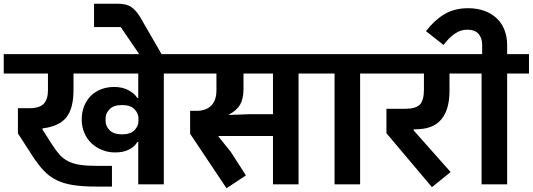

<svg xmlns="http://www.w3.org/2000/svg" viewBox="-40 -988 2855 1029"><path d="M479 12Q404 12 352.5 4Q301 -4 262.5 -23Q224 -42 193.5 -74.5Q163 -107 131 -157L56 -273V-408H115Q172 -408 194.5 -432Q217 -456 217 -504V-594H-20V-698H954V-594H838V0H701V-227H696Q683 -203 652.5 -187Q622 -171 577 -171Q540 -171 507.5 -184Q475 -197 450.5 -220Q426 -243 412 -276Q398 -309 398 -348Q398 -388 411.5 -420.5Q425 -453 448 -475.5Q471 -498 503 -510Q535 -522 572 -522Q617 -522 649.5 -504Q682 -486 696 -463H701V-594H354V-507Q354 -405 314.5 -357.5Q275 -310 188 -300L187 -295L238 -215Q259 -182 279 -159.5Q299 -137 326 -123.5Q353 -110 390 -104.5Q427 -99 482 -99H560V12ZM614 -268Q659 -268 680.5 -290Q702 -312 702 -339V-354Q702 -381 680.5 -403Q659 -425 614 -425Q569 -425 547.5 -403Q526 -381 526 -354V-339Q526 -312 547.5 -290Q569 -268 614 -268Z M687 -726 607 -843H464V-968H591Q638 -968 664 -950Q690 -932 712 -895L835 -682V-656H734Z M979 -271V-394H1013Q1064 -394 1092 -422Q1120 -450 1120 -505V-594H914V-698H1676V-594H1560V0H1423V-259H1131V-256L1197 -174L1278 -48L1174 21ZM1187 -372 1299 -376H1423V-594H1265V-512Q1265 -459 1247 -427.5Q1229 -396 1187 -374Z M1753 -594H1636V-698H2007V-594H1890V0H1753Z M2031 -274V-405H2132Q2188 -405 2210 -427.5Q2232 -450 2232 -507V-594H1967V-698H2464V-594H2369V-500Q2369 -401 2325 -348Q2281 -295 2187 -295H2177V-289L2375 -66L2275 15Z M2541 -594H2424V-698H2544V-749Q2544 -784 2524.5 -806.5Q2505 -829 2464 -829Q2429 -829 2397.5 -807.5Q2366 -786 2337 -747L2243 -821Q2287 -879 2341 -911.5Q2395 -944 2469 -944Q2518 -944 2557 -929.5Q2596 -915 2623 -889Q2650 -863 2664 -826.5Q2678 -790 2678 -745V-698H2795V-594H2678V0H2541Z"/></svg>

Font: IBM Plex Sans Devanagari
Style: Bold
Weight: 700
Designer: Mike Abbink, Paul van der Laan, Pieter van Rosmalen, Erin McLaughlin
Foundry: Bold Monday
Version: Version 1.1